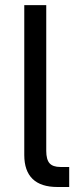

<svg xmlns="http://www.w3.org/2000/svg" viewBox="-20 -748 319 768"><path d="M77.1 -127.9V-727.5H165V-144.5Q165 -109.9 178.2 -95Q191.4 -80.1 221.7 -80.1H256.8V0H210Q143.6 0 110.4 -32.2Q77.1 -64.5 77.1 -127.9Z"/></svg>

Font: Inter RS Variable
Style: Regular
Weight: 400
Designer: Rasmus Andersson (customised by Maria Ramos and Noel Pretorius)
Foundry: rsms
Version: Version 3.001;Glyphs 3.2.3 (3260)